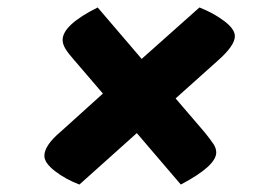

<svg xmlns="http://www.w3.org/2000/svg" viewBox="-20 -627 722 515"><path d="M610 -530Q610 -505 565 -465L451 -363L529 -272Q546 -251 553 -240Q560 -229 560 -218Q560 -182 465 -132L347 -270L193 -132Q156 -146 127.5 -168Q99 -190 99 -209Q99 -237 143 -274L256 -376L178 -467Q162 -485 155 -497Q148 -509 148 -520Q148 -560 242 -607L360 -469L515 -607Q553 -592 581.5 -570.5Q610 -549 610 -530Z"/></svg>

Font: Lemonada SemiBold
Style: Regular
Weight: 600
Designer: Mohamed Gaber (Arabic) Eduardo Tunni (Latin)
Foundry: Kief Type Foundry
Version: Version 3.006